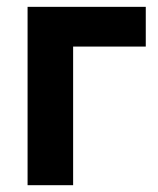

<svg xmlns="http://www.w3.org/2000/svg" viewBox="-20 -544 464 564"><path d="M61 0V-523.9H408.2V-407.2H194.8V0Z"/></svg>

Font: Rawline
Style: Bold
Weight: 700
Designer: Matt McInerney, Pablo Impallari, Rodrigo Fuenzalida
Foundry: Matt McInerney, Pablo Impallari, Rodrigo Fuenzalida
Version: Version 4.020;PS 004.020;hotconv 1.0.88;makeotf.lib2.5.64775